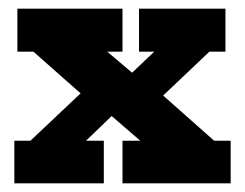

<svg xmlns="http://www.w3.org/2000/svg" viewBox="-20 -422 564 442"><path d="M262 0V-98H303L209 -179L260 -177L178 -98H219V0H13V-98H50L175 -216L186 -189L57 -303H20V-402H262V-303H227L299 -242L255 -227L335 -303H300V-402H499V-303H462L346 -193L341 -215L473 -98H511V0Z"/></svg>

Font: Rokkitt SemiBold ExtraBold
Style: Regular
Weight: 800
Version: Version 3.103